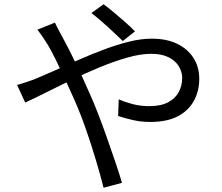

<svg xmlns="http://www.w3.org/2000/svg" viewBox="-20 -827 1040 899"><path d="M555 -635Q535 -654 509 -678.5Q483 -703 456 -726.5Q429 -750 408 -766L465 -807Q482 -795 509.5 -772Q537 -749 565 -724.5Q593 -700 612 -680ZM237 -721Q241 -713 247 -701Q253 -689 260 -676Q267 -663 272 -654Q301 -601 335 -530.5Q369 -460 399 -391Q420 -345 441.5 -289Q463 -233 483 -175.5Q503 -118 521 -65.5Q539 -13 551 29L465 52Q450 -7 429 -77.5Q408 -148 383 -220Q358 -292 329 -358Q306 -410 283.5 -458.5Q261 -507 241 -547.5Q221 -588 204 -617Q195 -632 181 -652.5Q167 -673 155 -688ZM60 -429Q81 -435 104.5 -443Q128 -451 142 -456Q183 -473 235.5 -496.5Q288 -520 346.5 -546Q405 -572 465 -594.5Q525 -617 582.5 -631.5Q640 -646 690 -646Q760 -646 809.5 -622Q859 -598 886 -555.5Q913 -513 913 -458Q913 -401 888 -355Q863 -309 812.5 -282.5Q762 -256 683 -256Q641 -256 601.5 -265Q562 -274 533 -284L536 -362Q565 -349 601.5 -339.5Q638 -330 678 -330Q733 -330 767 -348Q801 -366 817 -396Q833 -426 833 -462Q833 -491 817 -517Q801 -543 769 -559Q737 -575 688 -575Q637 -575 574.5 -557Q512 -539 444.5 -511Q377 -483 312 -451.5Q247 -420 191.5 -392Q136 -364 98 -347Z"/></svg>

Font: Noto Sans SC Thin
Style: Regular
Weight: 400
Version: Version 2.004-H2;hotconv 1.0.118;makeotfexe 2.5.65603